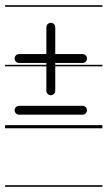

<svg xmlns="http://www.w3.org/2000/svg" viewBox="-22 -478 412 735"><path d="M294 -73H51C41.6 -73 34 -65.4 34 -56C34 -46.6 41.6 -39 51 -39H294C303.4 -39 311 -46.6 311 -56C311 -65.4 303.4 -73 294 -73ZM155.5 -373.5V-271H51C41.6 -271 34 -263.4 34 -254C34 -244.6 41.6 -237 51 -237H155.5V-230H-2.5V-224H155.5V-130.5C155.5 -121.1 163.1 -113.5 172.5 -113.5C181.9 -113.5 189.5 -121.1 189.5 -130.5V-224H370V-230H189.5V-237H294C303.4 -237 311 -244.6 311 -254C311 -263.4 303.4 -271 294 -271H189.5V-373.5C189.5 -382.9 181.9 -390.5 172.5 -390.5C163.1 -390.5 155.5 -382.9 155.5 -373.5ZM-2.5 231V237H370V231ZM-2.5 1V13H370V1ZM-2.5 -458V-452H370V-458Z"/></svg>

Font: LetsTraceRuled
Style: Medium
Weight: 500
Version: Version 003.000